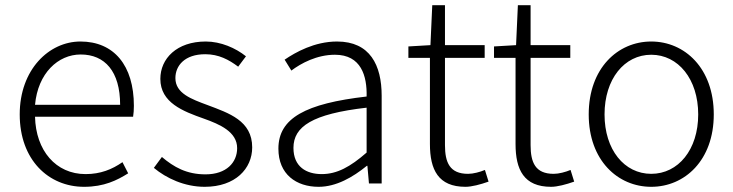

<svg xmlns="http://www.w3.org/2000/svg" viewBox="-20 -707 2827 740"><path d="M304 13C381 13 431 -12 474 -39L452 -82C412 -54 367 -36 310 -36C195 -36 118 -127 115 -257H493C495 -270 496 -284 496 -299C496 -455 419 -547 290 -547C169 -547 56 -439 56 -266C56 -91 167 13 304 13ZM115 -303C126 -425 204 -497 291 -497C384 -497 443 -432 443 -303Z M769 13C887 13 952 -57 952 -139C952 -242 862 -271 780 -302C718 -325 656 -347 656 -406C656 -454 692 -498 771 -498C823 -498 862 -477 898 -450L928 -490C888 -522 831 -547 773 -547C661 -547 598 -481 598 -403C598 -311 686 -278 765 -250C827 -228 894 -199 894 -136C894 -81 853 -35 772 -35C699 -35 650 -63 604 -102L573 -60C621 -20 691 13 769 13Z M1208 13C1276 13 1340 -24 1394 -68H1396L1402 0H1451V-338C1451 -456 1406 -547 1279 -547C1192 -547 1118 -505 1077 -477L1103 -435C1140 -463 1201 -496 1271 -496C1372 -496 1395 -414 1393 -335C1158 -308 1053 -252 1053 -134C1053 -35 1122 13 1208 13ZM1220 -36C1161 -36 1111 -64 1111 -137C1111 -219 1183 -268 1393 -292V-119C1330 -64 1279 -36 1220 -36Z M1774 13C1798 13 1832 4 1863 -7L1849 -52C1830 -44 1804 -37 1784 -37C1713 -37 1695 -81 1695 -148V-484H1848V-533H1695V-687H1646L1639 -533L1554 -528V-484H1637V-152C1637 -53 1669 13 1774 13Z M2104 13C2128 13 2162 4 2193 -7L2179 -52C2160 -44 2134 -37 2114 -37C2043 -37 2025 -81 2025 -148V-484H2178V-533H2025V-687H1976L1969 -533L1884 -528V-484H1967V-152C1967 -53 1999 13 2104 13Z M2490 13C2619 13 2731 -89 2731 -266C2731 -444 2619 -547 2490 -547C2361 -547 2249 -444 2249 -266C2249 -89 2361 13 2490 13ZM2490 -37C2386 -37 2310 -130 2310 -266C2310 -402 2386 -496 2490 -496C2594 -496 2671 -402 2671 -266C2671 -130 2594 -37 2490 -37Z"/></svg>

Font: Noto Sans CJK JP Light
Style: Regular
Weight: 300
Designer: Ryoko NISHIZUKA (kana & ideographs); Paul D. Hunt (Latin, Greek & Cyrillic); Wenlong ZHANG (bopomofo); Sandoll Communica
Foundry: Adobe Systems Incorporated
Version: Version 1.004;PS 1.004;hotconv 1.0.82;makeotf.lib2.5.63406